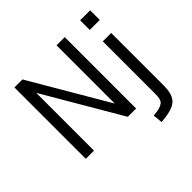

<svg xmlns="http://www.w3.org/2000/svg" viewBox="-215 -930 1341 1341"><g transform="rotate(-45 456.0 -259.5)"><path d="M95 0V-705H174L515 -123H511V-705H592V0H510L171 -579H176V0ZM751 -617V-712H850V-617ZM651 193 644 122 686 117Q719 111 739 95.5Q759 80 759 25V-496H842V25Q842 63 834.5 91.5Q827 120 811 139.5Q795 159 766 170.5Q737 182 696 188Z"/></g></svg>

Font: Nunito Sans 7pt Condensed
Style: Regular
Weight: 400
Width: 3
Designer: Vernon Adams
Foundry: Vernon Adams
Version: Version 3.101;gftools[0.9.27]